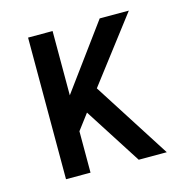

<svg xmlns="http://www.w3.org/2000/svg" viewBox="-83 -600 667 681"><g transform="rotate(-15 250.0 -260.0)"><path d="M78 0V-520H168V-284L341 -520H448L267 -283L448 0H345L327 -28L211 -209L168 -152V0Z"/></g></svg>

Font: Iosevka SS04 Medium
Style: Regular
Weight: 500
Monospace: yes
Designer: Belleve Invis
Foundry: Belleve Invis
Version: Version 19.0.0; ttfautohint (v1.8.4)